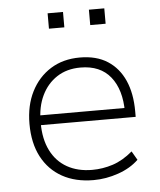

<svg xmlns="http://www.w3.org/2000/svg" viewBox="-51 -730 653 783"><g transform="rotate(-5 275.5 -339.0)"><path d="M301 8Q227 8 173 -22Q119 -52 89.5 -108Q60 -164 60 -243Q60 -318 88.5 -374.5Q117 -431 168 -463Q219 -495 288 -495Q356 -495 401.5 -465.5Q447 -436 470.5 -383Q494 -330 494 -256V-234H89V-274H472L452 -258Q452 -349 410 -401.5Q368 -454 287 -454Q231 -454 190.5 -427.5Q150 -401 128 -355Q106 -309 106 -249V-243Q106 -177 129.5 -130Q153 -83 196.5 -58.5Q240 -34 299 -34Q342 -34 383.5 -47.5Q425 -61 465 -95L486 -59Q453 -27 402.5 -9.5Q352 8 301 8ZM342 -623V-686H405V-623ZM173 -623V-686H236V-623Z"/></g></svg>

Font: Nunito Sans 10pt ExtraLight
Style: Regular
Weight: 250
Designer: Vernon Adams
Foundry: Vernon Adams
Version: Version 3.101;gftools[0.9.27]